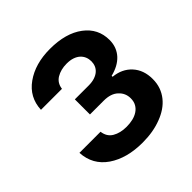

<svg xmlns="http://www.w3.org/2000/svg" viewBox="-152 -681 820 820"><g transform="rotate(-45 258.0 -271.5)"><path d="M257.8 10.7Q163 10.7 101.6 -31.2Q40.1 -73.5 35.9 -149.5H163.4Q167.6 -116.1 193.5 -100.9Q219.5 -85.6 257.1 -85.6Q277.3 -85.6 295.3 -89.8Q313.2 -94.1 326.7 -103.2Q340.2 -112.2 348 -126.1Q355.8 -139.9 355.8 -159.4Q355.8 -190.7 332.7 -212Q310 -233.7 267 -233.7H183.6V-324.9H267Q288 -324.9 303.4 -330.1Q318.9 -335.2 329 -344.1Q339.1 -353 343.9 -364.7Q348.7 -376.4 348.7 -389.9Q348.7 -403.8 343.8 -416Q338.8 -428.3 328.7 -437.7Q318.5 -447.1 303.1 -452.4Q287.6 -457.7 266.7 -457.7Q231.2 -457.7 205.3 -442.1Q180.4 -426.8 176.5 -395.6H49.7Q52.9 -468.4 111.9 -510.3Q171.2 -552.6 260.7 -552.6Q356.2 -552.6 412.3 -510.3Q468 -468.4 468 -399.5Q468 -376.8 460.8 -358.1Q453.5 -339.5 440.2 -325.1Q426.8 -310.7 408 -300.6Q389.2 -290.5 365.8 -284.8V-279.1Q417.6 -274.1 448.9 -240.1Q480.5 -205.6 480.5 -151.3Q480.5 -124.6 472.7 -102.6Q464.8 -80.6 450.5 -62.7Q436.1 -44.7 416.2 -31.2Q396.3 -17.8 372.5 -8.9Q322.4 10.7 257.8 10.7Z"/></g></svg>

Font: Linik Sans SemiBold
Style: Regular
Weight: 600
Designer: Fonts by Rasmus Andersson / Changes by Cristiano Sobral with parts from Marc Monis
Foundry: rsms
Version: Version 3.020; ttfautohint (v1.6)